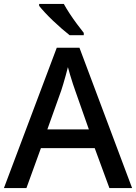

<svg xmlns="http://www.w3.org/2000/svg" viewBox="-20 -961 696 981"><path d="M539 0 464 -204H189L115 0H0L270 -717H386L655 0ZM364 -499Q360 -510 352.5 -532.5Q345 -555 338 -579Q331 -603 327 -618Q322 -598 315.5 -574.5Q309 -551 303 -531Q297 -511 293 -499L222 -300H434ZM306 -941Q318 -919 336 -891.5Q354 -864 373.5 -838Q393 -812 408 -793V-781H336Q318 -795 295.5 -814.5Q273 -834 250.5 -855.5Q228 -877 209.5 -897Q191 -917 180 -931V-941Z"/></svg>

Font: Noto Sans Adlam Medium
Style: Regular
Weight: 500
Version: Version 3.001